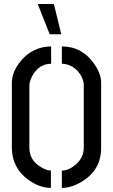

<svg xmlns="http://www.w3.org/2000/svg" viewBox="-20 -916 554 941"><path d="M165 -896.5H244.1L280.3 -748H223.6ZM38.1 -190.4V-511.7Q38.1 -563.5 82 -617.2Q140.6 -687.5 230.5 -688.5V-603.5Q170.9 -603.5 137.7 -543Q124 -516.6 124 -496.1V-190.4Q124 -128.9 184.6 -94.7Q210 -80.1 229.5 -80.1V4.9Q173.8 4.9 118.2 -35.2Q39.1 -93.8 38.1 -190.4ZM283.2 4.9V-80.1Q317.4 -80.1 352.5 -110.4Q389.6 -143.6 390.6 -190.4V-496.1Q390.6 -534.2 359.4 -569.3Q327.1 -602.5 283.2 -603.5V-688.5Q381.8 -688.5 441.4 -603.5Q475.6 -554.7 475.6 -511.7V-190.4Q475.6 -82 378.9 -24.4Q328.1 4.9 283.2 4.9Z"/></svg>

Font: Post No Bills Colombo
Style: SemiBold
Weight: 700
Designer: Kosala Senevirathne, Siva Puranthara, Lasantha Premarathna, Tharique Azeez
Foundry: Mooniak
Version: Version 1.220 ; ttfautohint (v1.5)